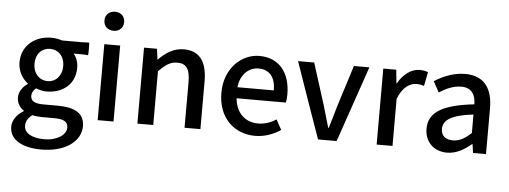

<svg xmlns="http://www.w3.org/2000/svg" viewBox="-60 -966 3677 1387"><g transform="rotate(5 1778.5 -272.0)"><path d="M486 191C535 156 563 108 563 54C563 -39 495 -79 366 -79H264C194 -79 172 -101 172 -133C172 -160 185 -175 202 -190C226 -180 255 -174 279 -174C394 -174 485 -243 485 -364C485 -405 470 -441 450 -464H502C520 -464 541 -463 554 -461C558 -464 558 -551 554 -553C538 -552 522 -551 505 -551H456H359C338 -558 310 -564 279 -564C165 -564 66 -491 66 -367C66 -301 101 -249 139 -220V-216C107 -195 77 -158 77 -114C77 -70 99 -41 127 -22V-18C76 13 47 56 47 102C47 198 143 247 276 247C364 247 436 226 486 191ZM352 -280C334 -260 308 -249 279 -249C251 -249 225 -260 206 -280C187 -301 175 -330 175 -367C175 -441 221 -483 279 -483C337 -483 383 -440 383 -367C383 -330 371 -301 352 -280ZM185 148C160 133 146 112 146 85C146 57 159 29 192 5C215 11 240 13 266 13H349C415 13 451 27 451 73C451 99 435 123 408 141C380 159 340 171 292 171C247 171 210 163 185 148Z M780 -275V-551H665V0H722H780ZM671 -672C684 -660 702 -653 723 -653C744 -653 762 -660 774 -672C787 -684 794 -702 794 -723C794 -763 765 -791 723 -791C680 -791 651 -763 651 -723C651 -702 658 -684 671 -672Z M953 -275V0H1010H1068V-390C1117 -439 1151 -464 1202 -464C1267 -464 1295 -427 1295 -332V0H1410V-346C1410 -486 1358 -564 1241 -564C1166 -564 1109 -524 1059 -474H1057L1047 -551H953Z M1918 -245H2008C2011 -259 2014 -281 2014 -304C2014 -459 1935 -564 1789 -564C1661 -564 1538 -454 1538 -275C1538 -93 1656 14 1807 14C1878 14 1942 -11 1992 -45L1952 -118C1912 -92 1870 -77 1821 -77C1726 -77 1660 -140 1651 -245H1829ZM1716 -325H1650C1661 -421 1722 -473 1791 -473C1871 -473 1914 -419 1914 -325H1782Z M2166 -275 2263 0H2330H2398L2587 -551H2475L2381 -254C2366 -200 2349 -144 2333 -90H2329C2313 -144 2297 -200 2281 -254L2187 -551H2070Z M2688 -275V0H2745H2803V-342C2837 -430 2891 -461 2936 -461C2959 -461 2972 -458 2992 -452L3012 -553C2995 -560 2978 -564 2951 -564C2891 -564 2833 -522 2794 -452H2792L2782 -551H2688Z M3481 -248V-331C3481 -478 3418 -564 3281 -564C3193 -564 3116 -528 3059 -492L3102 -414C3149 -444 3203 -470 3261 -470C3342 -470 3365 -414 3366 -351C3137 -326 3037 -265 3037 -146C3037 -49 3104 14 3199 14C3265 14 3324 -20 3374 -63H3378L3387 0H3481V-165ZM3196 -232C3230 -252 3285 -268 3366 -277V-210V-143C3321 -101 3282 -78 3234 -78C3185 -78 3148 -100 3148 -155C3148 -186 3162 -211 3196 -232Z"/></g></svg>

Font: GenSekiGothic2 TW M
Style: Regular
Weight: 500
Version: Version 2.100;PS 2.1;hotconv 16.6.51;makeotf.lib2.5.65220 DE